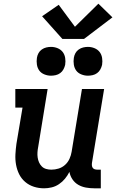

<svg xmlns="http://www.w3.org/2000/svg" viewBox="-20 -1012 640 1040"><path d="M219 8Q190 8 163.5 -0.5Q137 -9 116.5 -26.5Q96 -44 84 -68Q72 -92 67 -119.5Q62 -147 63.5 -175.5Q65 -204 69 -233L102 -429H63V-530H238L187 -217Q184 -202 183 -187.5Q182 -173 184 -159Q186 -145 191.5 -132.5Q197 -120 206.5 -110.5Q216 -101 229.5 -97Q243 -93 258 -93Q278 -93 297.5 -99Q317 -105 332.5 -119Q348 -133 356.5 -152Q365 -171 368 -190L424 -530H544L478 -129Q477 -121 478 -114Q479 -107 483 -102Q487 -97 493.5 -95Q500 -93 508 -93H526V8H491Q468 8 445.5 4Q423 0 404 -11Q385 -22 372.5 -40.5Q360 -59 356 -81Q346 -61 332 -44Q318 -27 299.5 -14.5Q281 -2 260 3Q239 8 219 8ZM456 -602Q438 -602 420.5 -609Q403 -616 393 -629.5Q383 -643 380 -661.5Q377 -680 380 -699Q382 -712 388.5 -724Q395 -736 406.5 -744Q418 -752 431 -755Q444 -758 456 -758Q475 -758 492 -751Q509 -744 519.5 -730.5Q530 -717 533 -698.5Q536 -680 533 -661Q530 -648 523.5 -636Q517 -624 506 -616Q495 -608 482 -605Q469 -602 456 -602ZM256 -602Q238 -602 220.5 -609Q203 -616 193 -629.5Q183 -643 180 -661.5Q177 -680 180 -699Q182 -712 188.5 -724Q195 -736 206.5 -744Q218 -752 231 -755Q244 -758 256 -758Q275 -758 292 -751Q309 -744 319.5 -730.5Q330 -717 333 -698.5Q336 -680 333 -661Q330 -648 323.5 -636Q317 -624 306 -616Q295 -608 282 -605Q269 -602 256 -602ZM435 -801H318L208 -924L298 -986L386 -867L513 -992L589 -918Z"/></svg>

Font: Iosevka Slab Extended
Style: Bold Italic
Weight: 700
Width: 7
Italic angle: -9°
Monospace: yes
Designer: Belleve Invis
Foundry: Belleve Invis
Version: Version 11.1.0; ttfautohint (v1.8.3)